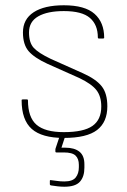

<svg xmlns="http://www.w3.org/2000/svg" viewBox="-20 -511 481 728"><path d="M222 12Q139 12 100.5 -22Q62 -56 62 -131Q62 -134 66 -134H82Q86 -134 86 -131Q86 -66 118.5 -38Q151 -10 222 -10Q297 -10 330.5 -33.5Q364 -57 364 -107Q364 -146 345.5 -169.5Q327 -193 281 -215L160 -269Q110 -292 88.5 -317Q67 -342 67 -388Q67 -438 107.5 -464.5Q148 -491 222 -491Q302 -491 338.5 -458.5Q375 -426 375 -368Q375 -365 371 -365H355Q351 -365 351 -369Q351 -417 321 -443Q291 -469 222 -469Q160 -469 125 -449Q90 -429 90 -388Q90 -349 108 -329.5Q126 -310 172 -288L295 -233Q344 -211 365.5 -184Q387 -157 387 -108Q387 -48 348 -18Q309 12 222 12ZM224 197Q212 197 198.5 195.5Q185 194 173 192Q169 191 169 188V175Q169 171 173 172Q183 173 196 175Q209 177 224 177Q255 177 267 162Q279 147 279 123V114Q279 91 266.5 79Q254 67 222 67H194Q190 67 190 63Q190 61 190 57Q190 53 191 51L209 -3Q210 -6 212 -6H228Q232 -6 230 -3L213 49H228Q262 49 281 64Q300 79 300 112V125Q300 159 283 178Q266 197 224 197Z"/></svg>

Font: Sofia Sans Thin
Style: Regular
Weight: 250
Designer: Botio Nikoltchev, Ani Petrova
Foundry: lettersoup
Version: Version 4.101